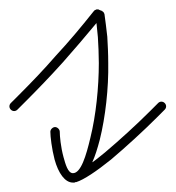

<svg xmlns="http://www.w3.org/2000/svg" viewBox="-30 -337 373 408"><path d="M-7 -118C-11 -114 -11 -108 -7 -104C-3 -100 3 -100 7 -104L24 -121C51 -148 77 -175 104 -205C127 -231 151 -259 175 -288C176 -279 177 -268 178 -258C179 -241 180 -222 180 -203C180 -152 174 -92 162 -44C153 -6 142 31 125 31C114 31 109 11 105 -3C99 -25 97 -48 97 -57C97 -62 92 -67 87 -67C82 -67 77 -62 77 -57C77 -47 80 -21 86 2C94 31 108 51 125 51C126 51 126 51 127 51C126 51 127 51 128 51C128 51 129 51 130 50C130 50 130 50 131 50H132C148 45 175 27 206 2C238 -25 275 -59 303 -87L320 -104C324 -108 324 -114 320 -118C316 -122 310 -122 306 -118L289 -101C261 -73 225 -40 193 -13C184 -6 175 2 166 8C172 -5 177 -21 182 -40C194 -88 201 -150 200 -203C200 -223 199 -242 198 -259C196 -277 194 -293 192 -307C192 -308 191 -309 191 -309C191 -310 190 -311 190 -311C190 -311 190 -311 189 -312C188 -313 188 -313 187 -313C187 -313 187 -313 187 -314H186L181 -316C180 -317 179 -317 178 -317C177 -317 177 -317 176 -317H175C175 -317 174 -317 174 -316H173H172C172 -315 171 -315 171 -315C171 -315 170 -315 170 -314L169 -313C142 -279 116 -248 89 -219C63 -189 36 -161 10 -135Z"/></svg>

Font: Mistral SingleLine OTF-SVG Regular
Style: Regular
Weight: 300
Designer: François Chastanet, Élisa Garzelli, Anais Alves, Morgane Autin
Foundry: institut supérieur des arts et du design Toulouse / isdaT
Version: Version 1.000;hotconv 1.0.117;makeotfexe 2.5.65602 DEVELOPME